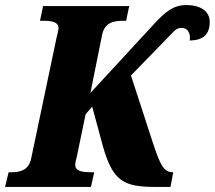

<svg xmlns="http://www.w3.org/2000/svg" viewBox="-42 -738 848 758"><path d="M-22 0H317L330 -58H319C282 -58 255 -62 255 -88C255 -94 257 -103 262 -123L296 -287L322 -317L365 -158C404 -23 446 0 572 0H631L642 -58H640C604 -58 590 -88 561 -176L475 -440L620 -589C643 -613 654 -628 674 -628C703 -628 711 -601 707 -578C756 -579 786 -598 786 -652C786 -688 757 -718 694 -718C643 -718 612 -693 565 -642L315 -371L361 -600C371 -649 406 -656 445 -656H456L468 -714H128L116 -656H126C163 -656 189 -652 189 -626C189 -619 185 -605 181 -588L81 -112C71 -65 37 -58 2 -58H-8Z"/></svg>

Font: Noto Serif Condensed Black
Style: Italic
Weight: 900
Width: 3
Italic angle: -12°
Designer: Monotype Design Team
Foundry: Monotype Imaging Inc.
Version: Version 2.013